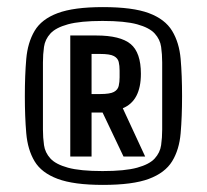

<svg xmlns="http://www.w3.org/2000/svg" viewBox="-20 -730 583 541"><path d="M493 -459Q493 -401 489 -354.5Q485 -308 465 -275.5Q445 -243 399.5 -226Q354 -209 270 -209Q188 -209 142.5 -226Q97 -243 77.5 -275.5Q58 -308 54 -354.5Q50 -401 50 -459Q50 -518 54 -564Q58 -610 77.5 -643Q97 -676 142.5 -693Q188 -710 270 -710Q354 -710 399.5 -693Q445 -676 465 -643Q485 -610 489 -564Q493 -518 493 -459ZM269 -248Q332 -248 366.5 -257.5Q401 -267 416 -283.5Q431 -300 434 -321Q437 -342 437 -365V-554Q437 -577 434 -598Q431 -619 416 -635.5Q401 -652 366.5 -661.5Q332 -671 269 -671Q206 -671 171.5 -661.5Q137 -652 122 -635.5Q107 -619 104 -598Q101 -577 101 -554V-365Q101 -342 104 -321Q107 -300 122 -283.5Q137 -267 171.5 -257.5Q206 -248 269 -248ZM328 -289 269 -413H238V-289H178V-630H251Q319 -630 348 -606Q377 -582 377 -522Q377 -446 326 -425L389 -289ZM317 -512V-531Q317 -545 314.5 -555.5Q312 -566 301 -572Q290 -578 262 -578H238V-465H262Q290 -465 301 -471Q312 -477 314.5 -488Q317 -499 317 -512Z"/></svg>

Font: Strait
Style: Regular
Weight: 400
Designer: Eduardo Rodriguez Tunni
Foundry: Eduardo Rodriguez Tunni
Version: Version 1.002; ttfautohint (v1.8.4.7-5d5b);gftools[0.9.23]